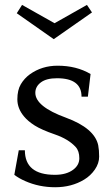

<svg xmlns="http://www.w3.org/2000/svg" viewBox="-20 -768 457 799"><path d="M83.5 -142.6Q83.5 -40.5 208.5 -40.5Q255.9 -40.5 284.2 -61.5Q310.1 -80.6 310.1 -109.4Q310.1 -139.6 294.9 -156.2Q265.1 -189 208.7 -208.5Q152.3 -228 124.3 -245.8Q96.2 -263.7 80.1 -283.2Q52.2 -316.4 52.2 -354.7Q52.2 -393.1 66.7 -417.5Q81.1 -441.9 104.5 -459Q154.3 -494.6 219.7 -494.6Q298.3 -494.6 356.9 -460L345.7 -365.7H319.3Q319.3 -442.4 217.3 -442.4Q172.9 -442.4 149.9 -425Q127 -407.7 127 -381.8Q127 -324.7 254.4 -278.3Q373.5 -234.4 388.7 -163.6Q392.6 -143.6 392.6 -116Q392.6 -88.4 374.8 -62.5Q356.9 -36.6 330.1 -20.5Q277.8 11.2 209.5 11.2Q142.6 11.2 84.5 -14.6Q58.6 -25.9 39.6 -40.5L58.1 -142.6ZM203.6 -605 49.8 -712.9 71.8 -747.6 207 -671.4 341.8 -747.6 362.8 -716.3Z"/></svg>

Font: Habibi
Style: Regular
Weight: 400
Designer: Magnus Gaarde
Foundry: Magnus Gaarde
Version: Version 1.001